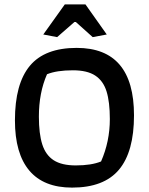

<svg xmlns="http://www.w3.org/2000/svg" viewBox="-20 -846 678 874"><path d="M177 -689 275 -826H369L466 -689L402 -677L325 -746H319L240 -677ZM48 -298Q48 -465 116 -546.5Q184 -628 329 -628Q590 -628 590 -321Q590 -155 521.5 -73.5Q453 8 308 8Q179 8 113.5 -69.5Q48 -147 48 -298ZM440 -111Q480 -202 480 -304Q480 -382 465 -430Q450 -478 413.5 -502Q377 -526 312 -526Q238 -526 194 -508Q157 -424 157 -315Q157 -237 172.5 -188.5Q188 -140 224.5 -116.5Q261 -93 325 -93Q396 -93 440 -111Z"/></svg>

Font: Athiti SemiBold
Style: Regular
Weight: 600
Designer: CadsonDemak Team
Foundry: CadsonDemak
Version: Version 1.032